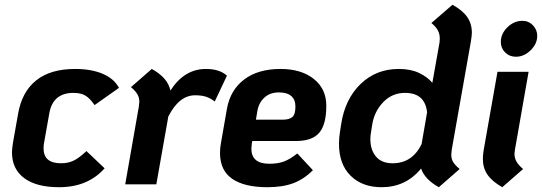

<svg xmlns="http://www.w3.org/2000/svg" viewBox="-20 -770 2265 802"><path d="M30 -134Q30 -145 34 -173L56 -297Q72 -387 131.5 -434.5Q191 -482 294 -482Q362 -482 409.5 -461.5Q457 -441 477 -403L375 -331Q356 -359 337 -370.5Q318 -382 287 -382Q201 -382 186 -297L164 -173Q162 -165 162 -150Q162 -88 235 -88Q266 -88 289.5 -100Q313 -112 341 -139L417 -67Q347 12 227 12Q132 12 81 -26Q30 -64 30 -134Z M928 -454 877 -346Q859 -360 840.5 -366Q822 -372 795 -372Q728 -372 683 -283L633 0H503L560 -325Q562 -339 562 -345Q562 -362 554 -376Q546 -390 527 -406L614 -482Q648 -463 667 -441Q686 -419 692 -392Q750 -482 840 -482Q897 -482 928 -454Z M1032 -172Q1030 -156 1030 -149Q1030 -86 1105 -86Q1140 -86 1165 -95Q1190 -104 1222 -129L1287 -59Q1249 -21 1204.5 -4.5Q1160 12 1097 12Q1001 12 950 -23Q899 -58 899 -131Q899 -153 903 -173L928 -316Q942 -394 1000 -438Q1058 -482 1152 -482Q1238 -482 1290.5 -440.5Q1343 -399 1343 -328Q1343 -250 1313.5 -215.5Q1284 -181 1217 -181H1034ZM1055 -306 1049 -270H1160Q1188 -270 1201 -281Q1214 -292 1214 -325Q1214 -354 1196.5 -369Q1179 -384 1145 -384Q1108 -384 1084.5 -362.5Q1061 -341 1055 -306Z M1867 -145Q1865 -129 1865 -124Q1865 -106 1873 -93Q1881 -80 1900 -64L1813 12Q1754 -21 1739 -66Q1675 12 1574 12Q1493 12 1444.5 -36Q1396 -84 1396 -169Q1396 -195 1400 -219L1405 -251Q1421 -356 1486 -419Q1551 -482 1646 -482Q1695 -482 1730 -465.5Q1765 -449 1786 -424L1816 -593Q1817 -599 1817 -609Q1817 -628 1809 -643Q1801 -658 1782 -674L1870 -750Q1912 -727 1931.5 -699Q1951 -671 1951 -633Q1951 -623 1947 -597ZM1764 -301Q1755 -382 1672 -382Q1618 -382 1581 -343.5Q1544 -305 1535 -251L1530 -219Q1527 -204 1527 -189Q1527 -144 1550.5 -116Q1574 -88 1620 -88Q1702 -88 1741 -168Z M2072 -595Q2072 -629 2099.5 -656Q2127 -683 2162 -683Q2188 -683 2206 -664.5Q2224 -646 2224 -620Q2224 -587 2196.5 -560Q2169 -533 2135 -533Q2108 -533 2090 -551Q2072 -569 2072 -595ZM1997 -106Q1997 -122 2000 -141L2058 -470H2188L2131 -145Q2129 -133 2129 -128Q2129 -110 2137.5 -95Q2146 -80 2165 -64L2078 12Q2036 -12 2016.5 -40Q1997 -68 1997 -106Z"/></svg>

Font: KoHo
Style: Bold Italic
Weight: 700
Italic angle: -10°
Version: Version 1.000; ttfautohint (v1.6)